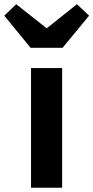

<svg xmlns="http://www.w3.org/2000/svg" viewBox="-66 -878 436 898"><path d="M79.1 0V-559.6H224.6V0ZM77.1 -654.3 -45.9 -804.7 9.8 -858.4 150.4 -747.1H154.3L293.9 -858.4L350.6 -804.7L226.6 -654.3Z"/></svg>

Font: Nasu
Style: Bold
Weight: 700
Designer: Ryoko NISHIZUKA (kana &amp; ideographs); Paul D. Hunt (Latin, Greek &amp; Cyrillic); Wenlong ZHANG (bopomofo); Sandoll C
Version: Version 2014.1215